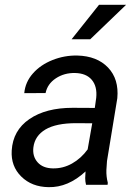

<svg xmlns="http://www.w3.org/2000/svg" viewBox="-20 -770 573 800"><path d="M24.9 0ZM338.4 0Q335 -14.2 335 -27.8L336.4 -55.7Q263.7 11.7 182.1 9.8Q112.3 8.8 68.6 -34.4Q24.9 -77.6 28.8 -142.6Q33.7 -226.6 102.3 -273.7Q170.9 -320.8 282.7 -320.8L375 -320.3L380.9 -362.3Q385.7 -409.7 362.5 -437.3Q339.4 -464.8 293 -465.8Q247.6 -466.8 212.6 -443.6Q177.7 -420.4 169.9 -382.3L81.1 -381.8Q85.4 -428.2 117.2 -464.1Q148.9 -500 198.7 -519.8Q248.5 -539.6 301.8 -538.6Q384.3 -536.6 430.2 -488.5Q476.1 -440.4 468.8 -360.8L425.8 -99.1L423.3 -61.5Q422.4 -34.7 429.2 -8.3L428.2 0ZM199.7 -68.4Q242.2 -67.4 280 -88.6Q317.9 -109.9 345.2 -147.5L364.3 -256.3L297.4 -256.8Q213.9 -256.8 169.4 -230.5Q125 -204.1 119.1 -155.8Q114.7 -118.7 136.5 -94Q158.2 -69.3 199.7 -68.4ZM392.6 -750H505.4L356 -606.4H278.3Z"/></svg>

Font: Roboto
Style: Italic
Weight: 400
Italic angle: -12°
Designer: Google
Version: Version 2.134; 2016; ttfautohint (v1.6)